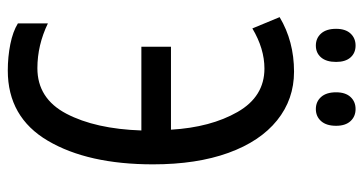

<svg xmlns="http://www.w3.org/2000/svg" viewBox="-240 -683 933 493"><g transform="rotate(90 226.5 -436.5)"><path d="M53 -618 24 -688Q86 -725 164 -725Q235 -725 289 -681.5Q343 -638 372.5 -556.5Q402 -475 402 -363Q402 -196 341.5 -93Q281 10 161 10Q126 10 93.5 3.5Q61 -3 40 -16V-93Q96 -66 155 -66Q233 -66 272 -140.5Q311 -215 315 -333H100V-409H313Q307 -511 267.5 -580Q228 -649 156 -649Q105 -649 53 -618ZM97 -883Q116 -883 127.5 -870Q139 -857 139 -833Q139 -808 127.5 -794.5Q116 -781 97 -781Q78 -781 66 -794.5Q54 -808 54 -833Q54 -857 66 -870Q78 -883 97 -883ZM260 -883Q279 -883 291 -870Q303 -857 303 -833Q303 -808 291 -794.5Q279 -781 260 -781Q241 -781 229 -794.5Q217 -808 217 -833Q217 -857 229 -870Q241 -883 260 -883Z"/></g></svg>

Font: Noto Sans UI Cond
Style: Regular
Weight: 400
Width: 3
Designer: Monotype Design Team
Foundry: Monotype Imaging Inc.
Version: Version 1.001